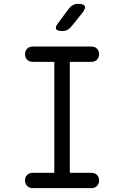

<svg xmlns="http://www.w3.org/2000/svg" viewBox="-20 -970 640 990"><path d="M340 -79H451Q469 -79 480 -68Q491 -57 491 -40Q491 -22 480 -11Q469 0 451 0H149Q131 0 120 -11Q109 -22 109 -40Q109 -57 120 -68Q131 -79 149 -79H260V-651H149Q131 -651 120 -662Q109 -673 109 -690Q109 -708 120 -719Q131 -730 149 -730H451Q469 -730 480 -719Q491 -708 491 -690Q491 -673 480 -662Q469 -651 451 -651H340ZM302 -810Q274 -810 269 -820.5Q264 -831 281 -853L336 -927Q345 -938 356.5 -944Q368 -950 383 -950Q411 -950 417 -939Q423 -928 405 -904L346 -831Q338 -821 327 -815.5Q316 -810 302 -810Z"/></svg>

Font: Maple Mono Light
Style: Regular
Weight: 300
Monospace: yes
Designer: subframe7536
Version: Version 7.000